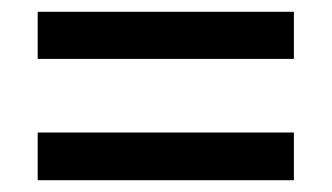

<svg xmlns="http://www.w3.org/2000/svg" viewBox="-20 -566 564 326"><path d="M44 -466V-546H479V-466ZM44 -260V-341H479V-260Z"/></svg>

Font: Noto Sans Tamil UI SemiCondensed Medium
Style: Regular
Weight: 500
Width: 4
Designer: Jelle Bosma - Monotype Design Team
Foundry: Monotype Imaging Inc.
Version: Version 2.004; ttfautohint (v1.8.4.7-5d5b)